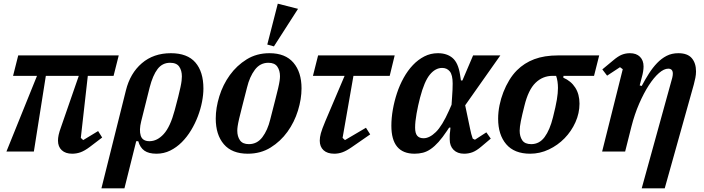

<svg xmlns="http://www.w3.org/2000/svg" viewBox="-20 -823 3825 1043"><path d="M181 -411H51L79 -522H625L597 -411H457L419 -74L432 -62L513 -111L535 -76L468 -25Q440 -4 418 4Q396 12 372 12Q336 12 315.5 -7Q295 -26 295 -59Q295 -73 298.5 -90Q302 -107 313 -137L408 -411H229L164 0H15Z M664 -332Q687 -425 750.5 -479.5Q814 -534 908 -534Q998 -534 1041.5 -483.5Q1085 -433 1085 -342Q1085 -309 1077.5 -270Q1070 -231 1055 -191.5Q1040 -152 1018 -115.5Q996 -79 967.5 -50.5Q939 -22 904.5 -5Q870 12 830 12Q788 12 764.5 -4.5Q741 -21 731 -56H720L656 200H531ZM792 -56Q834 -56 869.5 -95Q905 -134 929 -224Q941 -268 948.5 -298.5Q956 -329 960.5 -350Q965 -371 966.5 -384.5Q968 -398 968 -408Q968 -440 953.5 -461Q939 -482 904 -482Q862 -482 836 -448Q810 -414 793 -348L747 -164Q735 -116 744.5 -86Q754 -56 792 -56Z M1332 -40Q1377 -40 1405.5 -78Q1434 -116 1448 -174Q1464 -237 1474.5 -277.5Q1485 -318 1491 -344Q1497 -370 1499 -384.5Q1501 -399 1501 -409Q1501 -440 1486.5 -461Q1472 -482 1438 -482Q1393 -482 1364.5 -444Q1336 -406 1322 -348Q1306 -285 1295.5 -244.5Q1285 -204 1279 -178Q1273 -152 1271 -137.5Q1269 -123 1269 -113Q1269 -82 1283.5 -61Q1298 -40 1332 -40ZM1326 12Q1240 12 1196 -39.5Q1152 -91 1152 -179Q1152 -237 1171.5 -300Q1191 -363 1228.5 -415Q1266 -467 1320 -500.5Q1374 -534 1444 -534Q1530 -534 1574 -482.5Q1618 -431 1618 -343Q1618 -285 1598.5 -222Q1579 -159 1541.5 -107Q1504 -55 1450 -21.5Q1396 12 1326 12ZM1489 -803 1599 -775 1468 -571 1432 -581Z M1708 -522H2124L2097 -411H1900L1841 -74L1854 -62L1968 -129L1991 -93L1890 -23Q1861 -3 1839.5 4.5Q1818 12 1796 12Q1758 12 1737.5 -7Q1717 -26 1717 -59Q1717 -77 1723 -99Q1729 -121 1747 -164L1852 -411H1680Z M2507 -251 2534 -122Q2536 -110 2540 -95.5Q2544 -81 2548 -70L2560 -64L2622 -104L2646 -70L2595 -27Q2568 -4 2546.5 4Q2525 12 2501 12Q2465 12 2444 -9Q2423 -30 2423 -65Q2423 -75 2423 -85Q2423 -95 2425 -108L2427 -130H2420L2408 -112Q2384 -76 2362.5 -52Q2341 -28 2320 -13.5Q2299 1 2277.5 6.5Q2256 12 2232 12Q2106 12 2106 -140Q2106 -182 2114 -227.5Q2122 -273 2136.5 -317Q2151 -361 2173 -400.5Q2195 -440 2223 -469.5Q2251 -499 2285 -516.5Q2319 -534 2359 -534Q2408 -534 2438.5 -508Q2469 -482 2479 -418L2484 -386H2492L2550 -522H2698ZM2281 -72Q2313 -72 2347.5 -105.5Q2382 -139 2419 -222L2433 -254L2436 -298Q2439 -337 2439 -369Q2439 -416 2423.5 -435Q2408 -454 2382 -454Q2345 -454 2315 -417.5Q2285 -381 2262 -293Q2251 -251 2243 -206.5Q2235 -162 2235 -130Q2235 -99 2246.5 -85.5Q2258 -72 2281 -72Z M3041 -411 3040 -401Q3082 -383 3105 -347Q3128 -311 3128 -260Q3128 -208 3106 -159Q3084 -110 3047 -72Q3010 -34 2961.5 -11Q2913 12 2860 12Q2774 12 2730 -39.5Q2686 -91 2686 -178Q2686 -214 2693.5 -251Q2701 -288 2714.5 -322.5Q2728 -357 2746.5 -387.5Q2765 -418 2788 -441Q2828 -481 2882.5 -501.5Q2937 -522 3012 -522H3235L3207 -411ZM2866 -40Q2910 -40 2938.5 -78.5Q2967 -117 2984 -186Q2999 -245 3005 -281.5Q3011 -318 3011 -345Q3011 -363 3008.5 -380Q3006 -397 3001 -411H2982Q2928 -411 2889 -373Q2850 -335 2829 -249Q2816 -198 2809.5 -165.5Q2803 -133 2803 -113Q2803 -82 2817 -61Q2831 -40 2866 -40Z M3363 -447 3348 -458 3278 -412 3252 -446 3311 -495Q3338 -518 3358.5 -526Q3379 -534 3402 -534Q3437 -534 3456.5 -514.5Q3476 -495 3476 -462Q3476 -449 3473.5 -434Q3471 -419 3467 -405L3455 -359L3466 -356Q3485 -392 3505.5 -424Q3526 -456 3549.5 -480.5Q3573 -505 3601 -519.5Q3629 -534 3665 -534Q3715 -534 3738 -507Q3761 -480 3761 -435Q3761 -418 3757.5 -400.5Q3754 -383 3749 -364L3591 200H3466L3632 -401Q3635 -414 3635 -423Q3635 -450 3610 -450Q3587 -450 3559.5 -426Q3532 -402 3504.5 -359.5Q3477 -317 3452 -259.5Q3427 -202 3410 -135L3376 0H3251Z"/></svg>

Font: IBM Plex Serif SmBld
Style: Italic
Weight: 600
Italic angle: -14°
Designer: Mike Abbink, Paul van der Laan, Pieter van Rosmalen
Foundry: Bold Monday
Version: Version 3.001